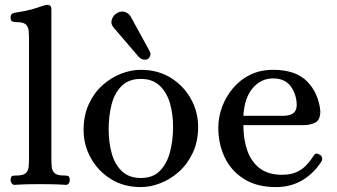

<svg xmlns="http://www.w3.org/2000/svg" viewBox="-20 -749 1369 781"><path d="M39 3Q32 3 27.5 -3.5Q23 -10 23 -17Q24 -32 30.5 -33.5Q37 -35 46 -35Q74 -35 84.5 -44.5Q95 -54 96.5 -70Q98 -86 98 -103V-591Q98 -609 96.5 -624.5Q95 -640 85 -649.5Q75 -659 47 -659Q38 -659 30.5 -661.5Q23 -664 23 -679Q23 -694 39 -697Q85 -704 109.5 -711Q134 -718 147 -723Q160 -728 170 -729Q178 -730 183.5 -726Q189 -722 189 -710V-103Q189 -86 190.5 -70Q192 -54 202.5 -44.5Q213 -35 241 -35Q250 -35 256.5 -33.5Q263 -32 264 -17Q264 -10 260 -3.5Q256 3 248 3Q219 1 194.5 0.5Q170 0 143 0Q116 0 92 0.5Q68 1 39 3Z M553 12Q483 12 430.5 -21Q378 -54 349 -107Q320 -160 320 -220Q320 -279 341 -325Q362 -371 396.5 -402Q431 -433 472 -449Q513 -465 553 -465Q623 -465 675.5 -432Q728 -399 757 -346Q786 -293 786 -233Q786 -174 764.5 -128Q743 -82 708.5 -51Q674 -20 633 -4Q592 12 553 12ZM553 -25Q602 -25 630.5 -54Q659 -83 671.5 -130.5Q684 -178 684 -233Q684 -286 671 -330Q658 -374 629 -401Q600 -428 553 -428Q504 -428 475 -399.5Q446 -371 434 -324.5Q422 -278 422 -222Q422 -170 434.5 -125Q447 -80 476 -52.5Q505 -25 553 -25ZM581 -509Q574 -505 564 -506.5Q554 -508 544 -518L442 -637Q429 -652 435 -670Q441 -688 458 -697Q475 -706 490.5 -699.5Q506 -693 513 -679L588 -542Q594 -532 591 -522.5Q588 -513 581 -509Z M1102 12Q1025 12 972.5 -21Q920 -54 894 -109Q868 -164 868 -229Q868 -273 883.5 -314.5Q899 -356 928 -390.5Q957 -425 998 -445Q1039 -465 1091 -465Q1183 -465 1229.5 -417.5Q1276 -370 1283 -297Q1283 -262 1263.5 -251Q1244 -240 1213 -240H970Q970 -182 986 -136.5Q1002 -91 1036.5 -64.5Q1071 -38 1128 -38Q1170 -38 1200 -56Q1230 -74 1258 -119Q1266 -129 1280 -120Q1288 -116 1290 -107.5Q1292 -99 1288 -93Q1257 -44 1210 -16Q1163 12 1102 12ZM970 -278H1133Q1157 -278 1171.5 -287.5Q1186 -297 1187 -320Q1187 -363 1163.5 -396.5Q1140 -430 1091 -430Q1041 -430 1007.5 -390Q974 -350 970 -278Z"/></svg>

Font: Alice
Style: Regular
Weight: 400
Designer: Ksenia Yerulevich
Foundry: Cyreal (http://www.cyreal.org/)
Version: Version 2.003; ttfautohint (v1.8.3)